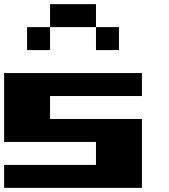

<svg xmlns="http://www.w3.org/2000/svg" viewBox="-20 -909 818 929"><path d="M666.7 0H0V-111.1H444.4V-222.2H0V-555.6H666.7V-444.4H222.2V-333.3H666.7ZM555.6 -666.7H444.4V-777.8H555.6ZM444.4 -777.8H222.2V-888.9H444.4ZM222.2 -666.7H111.1V-777.8H222.2Z"/></svg>

Font: Pixeloid Sans
Style: Bold
Weight: 700
Monospace: yes
Designer: GGBot
Version: 0.3